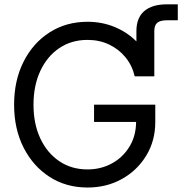

<svg xmlns="http://www.w3.org/2000/svg" viewBox="-20 -838 826 870"><path d="M376.5 11.7Q279.8 11.7 204.8 -36.4Q129.9 -84.5 86.9 -169.2Q43.9 -253.9 43.9 -363.3Q43.9 -473.6 86.7 -558.3Q129.4 -643.1 204.6 -691.2Q279.8 -739.3 376.5 -739.3Q442.9 -739.3 499.8 -715.6Q556.6 -691.9 598.1 -650.4V-697.3Q598.1 -756.8 633.5 -787.6Q668.9 -818.4 736.8 -818.4H785.6V-746.1H736.8Q705.6 -746.1 692.4 -734.6Q679.2 -723.1 679.2 -697.3V-492.2H590.3Q579.1 -541 548.8 -578.1Q518.6 -615.2 474.4 -636.2Q430.2 -657.2 376.5 -657.2Q303.7 -657.2 248.5 -619.9Q193.4 -582.5 162.6 -516.4Q131.8 -450.2 131.8 -363.3Q131.8 -276.9 162.6 -210.9Q193.4 -145 248.5 -107.7Q303.7 -70.3 376.5 -70.3Q437 -70.3 486.8 -97.4Q536.6 -124.5 566.4 -173.1Q596.2 -221.7 596.7 -285.6H406.2V-363.8H683.6V-285.2Q683.6 -200.2 642.8 -133.1Q602.1 -65.9 532.7 -27.1Q463.4 11.7 376.5 11.7Z"/></svg>

Font: Inter Display
Style: Regular
Weight: 400
Designer: Rasmus Andersson
Foundry: rsms
Version: Version 4.000;git-37864ae